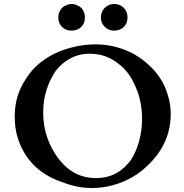

<svg xmlns="http://www.w3.org/2000/svg" viewBox="-20 -932 926 965"><path d="M440 13C479 13 516 8 550 -2C622 -22 679.9 -57.9 726 -104C786.2 -161.7 838 -245.4 838 -358C838 -391 834 -422 824 -452C807.4 -514.3 769.8 -568.6 726 -607C704 -628 678 -646 650 -662C599.5 -688.2 536 -709 463 -709C424 -709 386 -705 351 -696C245.4 -671.9 156.6 -614 108 -532C76.1 -484.1 54 -423.7 54 -349C54 -311 58 -277 67 -246C99.1 -135.4 174.5 -59.7 278 -22C325 -2.8 379.3 13 440 13ZM197 -367C197 -451.3 222.9 -517.6 256 -570C270 -589 285 -605 302 -618C333.5 -642.1 374.6 -662 429 -662C490.6 -662 536.2 -642.7 572 -614C612.4 -585.7 642.7 -542.3 662 -494C682.2 -449.9 694 -395.1 694 -335C694 -252.4 671.4 -180 638 -128C600.6 -77.6 546.8 -37 463 -37C367.8 -37 308.6 -86.1 268 -143C227.8 -199.3 197 -272.6 197 -367ZM407 -844C407 -875 389.9 -898 366 -906C358 -910 349 -912 340 -912C331 -912 322 -910 314 -906C290.5 -898.2 273 -874.9 273 -844C273 -805 300.8 -778 340 -778C379.2 -778 407 -805 407 -844ZM621 -844C621 -883.4 592.9 -912 554 -912C516.3 -912 487 -882.9 487 -844C487 -835 489 -826 492 -818C502.8 -796.4 522.4 -778 554 -778C593.4 -778 621 -804.9 621 -844Z"/></svg>

Font: fbb
Style: Bold
Weight: 400
Designer: David J. Perry, Michael Sharpe
Version: Version 1.045